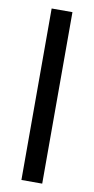

<svg xmlns="http://www.w3.org/2000/svg" viewBox="-84 -762 391 799"><g transform="rotate(10 111.0 -362.5)"><path d="M67.4 0V-724.6H155.3V0Z"/></g></svg>

Font: Liberation Sans
Style: Regular
Weight: 400
Designer: Steve Matteson
Foundry: Ascender Corporation
Version: Version 2.00.1